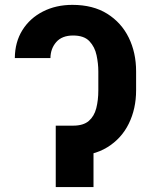

<svg xmlns="http://www.w3.org/2000/svg" viewBox="-20 -757 611 777"><path d="M225.1 -248.5H275.9Q317.4 -248.5 339.4 -267.6Q361.3 -286.6 369.6 -319.1Q377.9 -351.6 377.9 -391.6V-468.3Q377.9 -499.5 370.8 -533.2Q363.8 -566.9 342 -590.1Q320.3 -613.3 275.9 -613.3Q231 -613.3 207.8 -586.9Q184.6 -560.5 184.1 -522H40Q40.5 -586.9 70.8 -635.3Q101.1 -683.6 153.8 -710.4Q206.5 -737.3 272.9 -737.3Q356.4 -737.3 413.8 -701.4Q471.2 -665.5 501 -604.7Q530.8 -543.9 530.8 -468.3V-391.6Q530.8 -316.9 501.2 -256.6Q471.7 -196.3 414.1 -160.9Q356.4 -125.5 272.5 -125.5H225.1ZM358.4 -248.5V0H205.6V-248.5Z"/></svg>

Font: Inter 16pt
Style: Bold
Weight: 700
Version: Version 4.001;git-66647c0bb